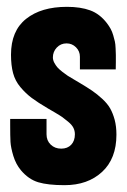

<svg xmlns="http://www.w3.org/2000/svg" viewBox="-20 -542 371 562"><path d="M116.2 -148.9Q116.2 -130.4 128.4 -118.7Q140.6 -106.9 159.2 -106.9Q177.7 -106.9 188.5 -118.4Q199.2 -129.9 199.2 -148.9Q199.2 -159.2 194.8 -168Q190.4 -176.8 179.4 -185.8Q168.5 -194.8 162.4 -199.2Q156.2 -203.6 139.6 -213.4Q123 -223.1 121.1 -224.1Q90.3 -242.2 72.8 -255.4Q55.2 -268.6 39.8 -286.9Q24.4 -305.2 18.3 -327.9Q12.2 -350.6 12.2 -381.8Q12.2 -451.7 56.4 -486.8Q100.6 -522 175.8 -522Q215.8 -522 243.9 -511.7Q272 -501.5 293 -474.1Q299.3 -465.8 304 -457.3Q308.6 -448.7 311.5 -438.5Q314.5 -428.2 316.2 -420.7Q317.9 -413.1 318.4 -400.4Q318.8 -387.7 319.1 -381.3Q319.3 -375 319.1 -360.1Q318.8 -345.2 318.8 -339.8V-338.9H213.9V-376Q213.9 -392.1 202.4 -403.6Q190.9 -415 174.8 -415Q157.7 -415 146.2 -402.8Q134.8 -390.6 134.8 -374Q134.8 -366.2 138.9 -358.4Q143.1 -350.6 147.9 -345Q152.8 -339.4 162.8 -331.5Q172.9 -323.7 178.2 -320.3Q183.6 -316.9 196 -309.6Q208.5 -302.2 210.9 -300.8Q234.9 -286.6 249.5 -276.6Q264.2 -266.6 279.3 -252.7Q294.4 -238.8 302.5 -224.6Q310.5 -210.4 315.7 -191.2Q320.8 -171.9 320.8 -147.9Q320.8 -77.6 278.8 -38.8Q236.8 0 168.9 0Q120.6 0 92 -8.5Q63.5 -17.1 41 -43.9Q26.4 -61.5 19 -85.7Q11.7 -109.9 10.7 -126.7Q9.8 -143.6 9.8 -175.8Q9.8 -177.7 9.8 -178.7Q9.8 -179.7 9.8 -181.2Q9.8 -182.6 9.8 -184.1V-193.8H116.2Z"/></svg>

Font: Quaderni
Style: Regular
Weight: 400
Designer: Romain Laurent, Daphné Lejeune, Alexandre D’Hubert
Foundry: ESAD Valence
Version: Version 1.000;FEAKit 1.0